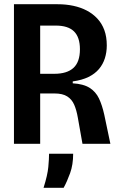

<svg xmlns="http://www.w3.org/2000/svg" viewBox="-20 -680 563 908"><path d="M46 0V-660H253Q292 -660 327 -652.5Q362 -645 390.5 -630Q419 -615 440.5 -592Q462 -569 473.5 -537.5Q485 -506 485 -465Q485 -433 476 -404.5Q467 -376 448 -353.5Q429 -331 398.5 -316Q368 -301 324 -295V-286Q375 -283 404 -264.5Q433 -246 448 -214.5Q463 -183 473 -138L502 0H370L348 -124Q342 -159 331 -184.5Q320 -210 298 -224Q276 -238 238 -238H170V0ZM170 -331H237Q297 -331 327.5 -359Q358 -387 358 -447Q358 -504 330 -531.5Q302 -559 244 -559H170ZM186 208Q205 148 208.5 109.5Q212 71 212 47H326Q326 99 311.5 139Q297 179 281 208Z"/></svg>

Font: Bricolage Grotesque 72pt SemiCondensed SemiBold
Style: Regular
Weight: 600
Width: 4
Designer: Mathieu Triay
Foundry: Atelier Triay
Version: Version 1.001;gftools[0.9.33.dev8+g029e19f]